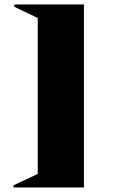

<svg xmlns="http://www.w3.org/2000/svg" viewBox="-20 -742 512 852"><path d="M43.5 -722.2H352.5V89.8H40V80.1L147.5 29.8V-662.1L43.5 -711.9Z"/></svg>

Font: Cinzel Black
Style: Regular
Weight: 900
Designer: Natanael Gama
Version: Version 1.001;PS 001.001;hotconv 1.0.56;makeotf.lib2.0.21325